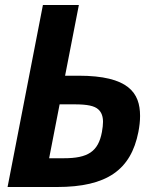

<svg xmlns="http://www.w3.org/2000/svg" viewBox="-20 -749 642 769"><path d="M10.3 0H208C409.2 0 504.4 -69.3 534.2 -220.2C538.6 -243.2 541 -263.2 541 -284.7C541 -377.4 494.6 -445.8 294.4 -445.8H240.7L295.9 -729H151.9ZM176.8 -115.2 218.8 -331.1H277.8C331.1 -331.1 357.9 -324.7 373 -311.5C386.7 -299.8 392.6 -282.2 392.6 -261.2C392.6 -250.5 391.1 -235.8 388.2 -220.2C373.5 -141.6 332 -115.2 235.8 -115.2Z"/></svg>

Font: Hack
Style: Bold Oblique
Weight: 700
Italic angle: -12°
Monospace: yes
Designer: Christopher Simpkins
Foundry: Christopher Simpkins
Version: Version 2.010